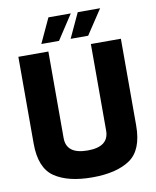

<svg xmlns="http://www.w3.org/2000/svg" viewBox="-99 -1009 888 1090"><g transform="rotate(-10 344.5 -464.0)"><path d="M49 -242V-742H222V-243Q222 -150 345 -150Q467 -150 467 -243V-742H640V-242Q640 -101 562.5 -48Q485 5 345 5Q205 5 127 -48Q49 -101 49 -242ZM256 -933H385L292 -791H190ZM425 -933H554L460 -791H359Z"/></g></svg>

Font: Exo ExtraBold
Style: Regular
Weight: 800
Designer: Natanael Gama
Foundry: Natanael Gama
Version: Version 1.500